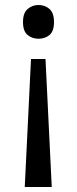

<svg xmlns="http://www.w3.org/2000/svg" viewBox="-20 -566 309 768"><path d="M196 -478Q196 -441 178 -426Q160 -411 134 -411Q109 -411 90.5 -426Q72 -441 72 -478Q72 -514 90.5 -530Q109 -546 134 -546Q160 -546 178 -530Q196 -514 196 -478ZM104 -330H162L187 182H79Z"/></svg>

Font: Noto Sans Tirhuta
Style: Regular
Weight: 400
Designer: Monotype Design Team
Foundry: Monotype Imaging Inc.
Version: Version 2.003; ttfautohint (v1.8.4.7-5d5b)